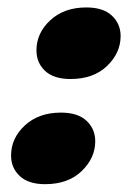

<svg xmlns="http://www.w3.org/2000/svg" viewBox="-20 -472 353 503"><path d="M98 10.5Q54.5 10.5 31.8 -10.8Q9 -32 9 -64.5Q9 -110 45.2 -143.5Q81.5 -177 139.5 -177Q184 -177 206.8 -155.5Q229.5 -134 229.5 -102Q229.5 -58 194 -23.8Q158.5 10.5 98 10.5ZM164.5 -265Q121 -265 98.2 -286.2Q75.5 -307.5 75.5 -340Q75.5 -385.5 111.8 -419Q148 -452.5 206 -452.5Q250.5 -452.5 273.2 -431Q296 -409.5 296 -377.5Q296 -333.5 260.5 -299.2Q225 -265 164.5 -265Z"/></svg>

Font: Fraunces 144pt Soft Black
Style: Italic
Weight: 900
Italic angle: -16°
Version: Version 1.000;[b76b70a41]